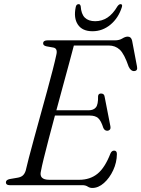

<svg xmlns="http://www.w3.org/2000/svg" viewBox="-20 -895 683 928"><path d="M378 0H27Q8.5 0 8.5 -13.5Q8.5 -25.5 26.5 -29.5L64.5 -36Q80 -38.5 89.2 -46Q98.5 -53.5 104 -69.5Q108.5 -90.5 119.5 -132.2Q130.5 -174 145.2 -228Q160 -282 176.2 -340.8Q192.5 -399.5 207.8 -455.5Q223 -511.5 234.8 -557Q246.5 -602.5 252 -629Q260 -660.5 238.5 -665L205 -671Q188.5 -674.5 188.5 -685Q188.5 -700 210 -700H535.5Q557 -700 571.2 -709Q585.5 -718 597.5 -718Q614 -718 618.5 -698.5L642 -574.5Q647 -552.5 628.5 -551.5Q612.5 -550.5 602 -572.5Q580.5 -635 558.8 -655Q537 -675 506 -675H337Q327.5 -638.5 313.8 -588Q300 -537.5 284.2 -479.2Q268.5 -421 252.5 -362H409Q432 -362 443.5 -376Q455 -390 454 -430.5Q455.5 -443 468 -443Q483.5 -443 485.5 -428.5L513.5 -285Q515.5 -273.5 511 -268.5Q506.5 -263.5 499.5 -263Q486 -262.5 479.5 -276.5Q468 -312.5 454 -324.5Q440 -336.5 413.5 -336.5H245.5Q229.5 -277 215.5 -223.5Q201.5 -170 191.5 -129.2Q181.5 -88.5 178 -68.5Q167 -26 218.5 -26H362.5Q415 -26 451 -55Q487 -84 514 -153.5Q520 -167 531.5 -167Q545 -167 545 -150.5Q544.5 -109.5 527 -72Q509.5 -34.5 482.5 -10.5Q455.5 13.5 426 13.5Q414 13.5 403.8 6.8Q393.5 0 378 0ZM440 -792.5Q472.5 -792.5 499 -809.8Q525.5 -827 548 -865Q555.5 -875 562.5 -875Q573.5 -875 569 -860.5Q552.5 -808 514 -776Q475.5 -744 427 -744Q378 -744 356.5 -776Q335 -808 346 -860.5Q348.5 -875 360.5 -875Q367.5 -875 370 -865Q372.5 -827 390 -809.8Q407.5 -792.5 440 -792.5Z"/></svg>

Font: Fraunces 9pt Light
Style: Italic
Weight: 300
Italic angle: -16°
Version: Version 1.000;[0bf87f6ff]